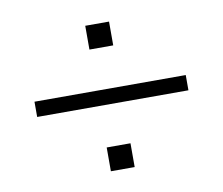

<svg xmlns="http://www.w3.org/2000/svg" viewBox="-60 -597 720 620"><g transform="rotate(-10 300.0 -286.5)"><path d="M52 -262H548V-312H52ZM256 -48H334V-126H256ZM256 -447H334V-525H256Z"/></g></svg>

Font: Poppy and Pepper Light
Style: Regular
Weight: 300
Designer: Thy Ha
Foundry: Thy Ha
Version: Version 0.001;Glyphs 3.2 (3227)